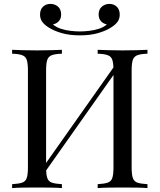

<svg xmlns="http://www.w3.org/2000/svg" viewBox="-20 -963 817 983"><path d="M297 -708V-688Q263 -687 245.5 -680.5Q228 -674 222 -656.5Q216 -639 216 -602V-106Q216 -70 222 -52Q228 -34 245.5 -28Q263 -22 297 -20V0Q274 -2 239.5 -2.5Q205 -3 170 -3Q131 -3 97 -2.5Q63 -2 42 0V-20Q76 -22 93.5 -28Q111 -34 117 -52Q123 -70 123 -106V-602Q123 -639 117 -656.5Q111 -674 93.5 -680.5Q76 -687 42 -688V-708Q63 -707 97 -706Q131 -705 170 -705Q205 -705 239.5 -706Q274 -707 297 -708ZM578 -642Q578 -642 577 -631.5Q576 -621 575.5 -610Q575 -599 575 -599L175 -32L178 -75ZM735 -708V-688Q701 -687 683.5 -680.5Q666 -674 660 -656.5Q654 -639 654 -602V-106Q654 -70 660 -52Q666 -34 683.5 -28Q701 -22 735 -20V0Q714 -2 680 -2.5Q646 -3 607 -3Q573 -3 538 -2.5Q503 -2 480 0V-20Q514 -22 531.5 -28Q549 -34 555 -52Q561 -70 561 -106V-602Q561 -639 555 -656.5Q549 -674 531.5 -680.5Q514 -687 480 -688V-708Q503 -707 538 -706Q573 -705 607 -705Q646 -705 680 -706Q714 -707 735 -708ZM540 -943Q563 -943 578 -928.5Q593 -914 593 -888Q593 -867 581.5 -851Q570 -835 545 -820Q519 -804 480 -793Q441 -782 389 -782Q337 -782 298 -793Q259 -804 233 -820Q208 -835 196.5 -851Q185 -867 185 -888Q185 -914 200 -928.5Q215 -943 238 -943Q261 -943 277 -929Q293 -915 293 -889Q293 -868 281.5 -855Q270 -842 251 -838Q267 -824 291 -816Q315 -808 341.5 -805Q368 -802 389 -802Q410 -802 436.5 -805Q463 -808 487.5 -816Q512 -824 527 -838Q508 -842 496.5 -855Q485 -868 485 -889Q485 -915 501.5 -929Q518 -943 540 -943Z"/></svg>

Font: Playfair Display
Style: Regular
Weight: 400
Designer: Claus Eggers Sørensen
Foundry: Claus Eggers Sørensen
Version: Version 1.203